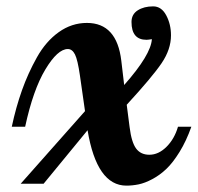

<svg xmlns="http://www.w3.org/2000/svg" viewBox="-20 -577 621 603"><path d="M17 -179Q30 -240 49 -293.5Q68 -347 96 -397Q124 -447 164.5 -476Q205 -505 253 -505Q347 -505 361 -386L370 -310Q454 -405 457 -454Q445 -452 440 -452Q393 -452 393 -508Q393 -532 412.5 -544.5Q432 -557 461 -557Q487 -557 502 -529Q517 -501 517 -466Q517 -422 487.5 -378.5Q458 -335 378 -248L387 -178Q393 -130 407.5 -110.5Q422 -91 449 -91Q478 -91 503 -116Q528 -141 539 -179H581Q565 -134 544 -100Q523 -66 502.5 -46.5Q482 -27 458.5 -14.5Q435 -2 415.5 2Q396 6 377 6Q284 6 255 -168L117 0H45L247 -228L231 -340Q224 -389 215.5 -406Q207 -423 193 -423Q161 -423 122.5 -359Q84 -295 59 -179Z"/></svg>

Font: Lobster Two
Style: Bold Italic
Weight: 700
Designer: Pablo Impallari
Foundry: Pablo Impallari. www.impallari.com
Version: Version 1.006